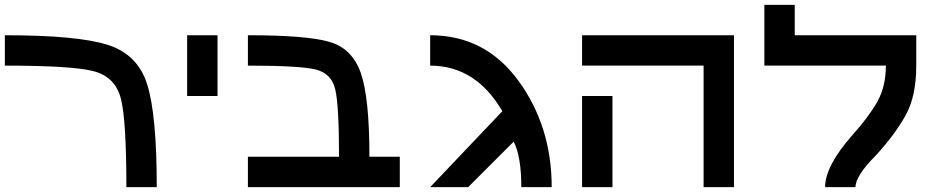

<svg xmlns="http://www.w3.org/2000/svg" viewBox="-20 -770 3915 790"><path d="M0 -625Q296.9 -625 421.9 -585.9Q546.9 -546.9 585.9 -421.9Q625 -296.9 625 0H500Q500 -281.2 476.6 -367.2Q453.1 -453.1 367.2 -476.6Q281.2 -500 0 -500Z M875 -625V-375H750V-625Z M1000 -500V-625Q1242.2 -625 1335.9 -597.7Q1429.7 -570.3 1464.8 -468.8Q1500 -367.2 1500 -125H1625V0H1000V-125H1375Q1375 -335.9 1359.4 -402.3Q1343.8 -468.8 1277.3 -484.4Q1210.9 -500 1000 -500Z M2250 0H2125Q2125 -125 2093.8 -187.5L1906.2 0H1750L2046.9 -312.5Q1937.5 -500 1750 -500V-625Q1976.6 -625 2113.3 -437.5Q2250 -250 2250 0Z M3000 -625V0H2875V-500H2375V-625ZM2500 -375V0H2375V-375Z M3250 -750V-625H3750V-500Q3750 -375 3707 -296.9Q3664.1 -218.8 3585.9 -132.8Q3500 -46.9 3500 0H3375Q3375 -85.9 3484.4 -210.9Q3554.7 -289.1 3589.8 -351.6Q3625 -414.1 3625 -500H3125V-625V-750Z"/></svg>

Font: CraftyPE
Style: Regular
Weight: 400
Designer: Erek Butcher
Foundry: Haunted Coop
Version: Version 0.018;April 4, 2024;FontCreator 15.0.0.2962 64-bit